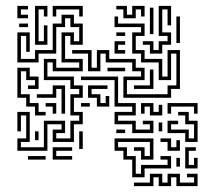

<svg xmlns="http://www.w3.org/2000/svg" viewBox="-20 -516 729 652"><path d="M75 -454H39V-496H75V-484H51V-466H75ZM141 -364H99V-496H141V-460H129V-484H111V-376H129V-430H141ZM171 -460H159V-496H261V-460H249V-484H171ZM441 -454H399V-484H375V-496H411V-466H429V-496H471V-460H459V-484H441ZM531 -334H489V-364H465V-376H501V-346H519V-376H549V-394H519V-496H561V-430H549V-484H531V-406H561V-364H531ZM501 -400H489V-490H501ZM39 -4V-46H69V-124H51V-70H39V-136H81V-34H51V-16H129V-106H201V-64H171V-46H219V-106H249V-124H219V-196H249V-214H219V-244H129V-316H171V-286H249V-304H189V-406H231V-376H249V-424H219V-454H201V-424H171V-334H111V-304H39V-406H81V-340H69V-394H51V-316H99V-346H159V-436H189V-466H231V-436H261V-364H219V-394H201V-316H261V-274H159V-304H141V-256H231V-226H261V-184H231V-136H261V-94H231V-34H159V-76H189V-94H141V-4ZM399 -184V-256H459V-274H429V-304H339V-334H321V-274H279V-334H225V-346H291V-286H309V-346H351V-316H441V-286H471V-244H411V-196H549V-226H579V-334H561V-244H519V-304H459V-334H429V-406H459V-424H369V-460H381V-436H471V-394H441V-346H471V-316H531V-256H549V-346H591V-214H561V-184ZM591 -370H579V-460H591ZM75 -424H45V-436H75ZM405 -394H375V-406H405ZM405 -334H369V-376H405V-364H381V-346H405ZM345 -274V-286H405V-274ZM135 -124H99V-154H69V-184H39V-286H81V-256H111V-214H75V-226H99V-244H69V-274H51V-196H81V-166H111V-136H135ZM435 -214V-226H489V-280H501V-214ZM429 -64V-94H369V-136H429V-154H369V-244H255V-256H381V-166H441V-124H381V-106H441V-76H489V-94H465V-106H501V-64ZM201 -130H189V-214H171V-184H105V-196H159V-226H201ZM351 -154H309V-184H279V-226H345V-214H291V-196H321V-166H339V-190H351ZM561 -130H549V-166H651V-130H639V-154H561ZM171 -130H159V-154H135V-166H171ZM285 -154H255V-166H285ZM531 -124H489V-154H471V-130H459V-166H501V-136H519V-160H531ZM651 -34H609V-64H549V-106H585V-94H561V-76H621V-46H639V-94H609V-124H585V-136H621V-106H651ZM531 -70H519V-100H531ZM405 -64H375V-76H405ZM111 -40H99V-70H111ZM261 -10H249V-70H261ZM471 86H429V26H399V-4H369V-46H501V26H459V-4H435V-16H471V14H489V-34H381V-16H411V14H441V74H459V44H549V26H525V14H561V56H471ZM591 -4H549V-34H525V-46H561V-16H579V-40H591ZM159 26V-16H225V-4H171V14H225V26ZM651 56H609V-16H645V-4H621V44H639V20H651ZM75 26V14H135V26ZM591 50H579V20H591ZM435 116V104H489V74H531V104H549V74H591V104H639V86H615V74H651V116H579V86H561V116H519V86H501V116Z"/></svg>

Font: Rubik Maze
Style: Regular
Weight: 400
Designer: Hubert and Fischer, NaN
Foundry: Hubert and Fischer, NaN
Version: Version 2.200